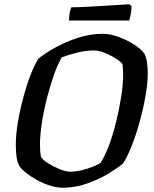

<svg xmlns="http://www.w3.org/2000/svg" viewBox="-20 -878 718 898"><path d="M273 0Q245 0 213.5 -10Q182 -20 153 -36Q124 -52 101.5 -70Q79 -88 70 -103Q61 -119 57.5 -143.5Q54 -168 54 -203Q54 -248 63.5 -305Q73 -362 88.5 -420Q104 -478 122.5 -526.5Q141 -575 160 -604Q191 -629 239.5 -656Q288 -683 345.5 -701.5Q403 -720 461 -720Q494 -720 534 -705.5Q574 -691 607.5 -669.5Q641 -648 656 -626Q664 -609 667.5 -586Q671 -563 671 -535Q671 -489 660.5 -429Q650 -369 633 -307.5Q616 -246 595.5 -194.5Q575 -143 555 -113Q527 -90 482.5 -63.5Q438 -37 384 -18.5Q330 0 273 0ZM309 -75Q334 -75 362.5 -82Q391 -89 414.5 -98.5Q438 -108 450 -116Q471 -148 490 -199Q509 -250 523.5 -309.5Q538 -369 547 -427Q556 -485 556 -529Q556 -541 555 -554Q554 -567 553 -577Q549 -586 526 -601.5Q503 -617 473 -629.5Q443 -642 418 -642Q381 -642 339.5 -631.5Q298 -621 269 -610Q250 -578 232 -527Q214 -476 199 -417Q184 -358 175.5 -301.5Q167 -245 167 -201Q167 -186 168 -171.5Q169 -157 172 -144Q180 -130 205.5 -114Q231 -98 260 -86.5Q289 -75 309 -75ZM303 -782Q303 -807 307 -823Q311 -839 314 -844Q343 -844 382 -846Q421 -848 461.5 -850.5Q502 -853 535 -855Q568 -857 585 -858L595 -849Q595 -827 591 -808.5Q587 -790 584 -782Z"/></svg>

Font: Texturina 72pt 72pt SemiBold
Style: Italic
Weight: 600
Italic angle: -11°
Designer: Guillermo Torres Carreño
Foundry: Omnibus-Type
Version: Version 1.002; ttfautohint (v1.8.3)